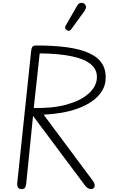

<svg xmlns="http://www.w3.org/2000/svg" viewBox="-20 -1322 838 1342"><path d="M130.5 0Q113 0 105.8 -12.2Q98.5 -24.5 100.5 -42L198 -969Q200 -986.5 206.8 -995.2Q213.5 -1004 235 -1004Q359 -1004 452 -991Q545 -978 606.5 -949Q668 -920 696 -873Q724 -826 717.5 -758.5Q711.5 -697.5 660.8 -645.8Q610 -594 515.8 -560.8Q421.5 -527.5 285 -520.5L624.5 -64.5Q636.5 -49 640 -37.2Q643.5 -25.5 641 -17.5Q639.5 -10 632.2 -5Q625 0 615 0Q606.5 0 595.2 -6.5Q584 -13 573 -27L211 -512L163.5 -41.5Q161.5 -24 156.2 -12Q151 0 130.5 0ZM216 -567.5Q346.5 -564 442.5 -590.2Q538.5 -616.5 593.5 -662.8Q648.5 -709 656 -764.5Q664.5 -827 621.2 -867.2Q578 -907.5 486.5 -927.5Q395 -947.5 257.5 -949ZM448 -1110.5Q440 -1115.5 436 -1123Q432 -1130.5 441 -1146L518 -1280Q530.5 -1301.5 545.8 -1302.2Q561 -1303 570 -1295.5Q581.5 -1285 581 -1272.2Q580.5 -1259.5 572 -1247.5L479.5 -1119.5Q470.5 -1107 462.8 -1106.8Q455 -1106.5 448 -1110.5Z"/></svg>

Font: Edu SA Hand
Style: Regular
Weight: 400
Designer: Tina and Corey Anderson, Eben Sorkin, Mirko Velimirovic
Foundry: Google for Education
Version: Version 2.000